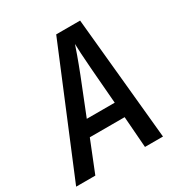

<svg xmlns="http://www.w3.org/2000/svg" viewBox="-171 -859 941 988"><g transform="rotate(-30 299.0 -365.0)"><path d="M-2 0H112L186 -185H393L407 0H514L443 -730H301ZM220 -275 304 -486C333 -560 353 -618 360 -639C360 -618 363 -560 369 -485L386 -275Z"/></g></svg>

Font: JetBrains Mono SemiBold
Style: Italic
Weight: 472
Italic angle: -9°
Monospace: yes
Designer: Philipp Nurullin, Konstantin Bulenkov
Foundry: JetBrains
Version: Version 2.305